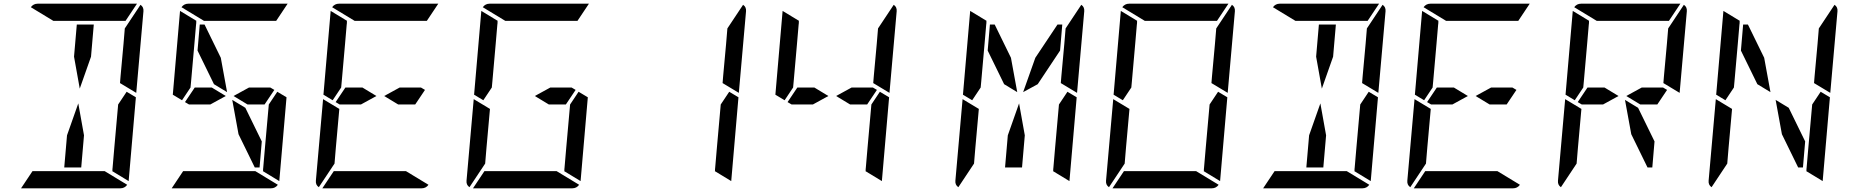

<svg xmlns="http://www.w3.org/2000/svg" viewBox="-20 -1020 10032 1040"><path d="M381 -713 396 -887H488L473 -713L412 -540ZM666 -523 716 -493 677 -41Q677 -41 677 -39L588 -93L589 -95V-103L590 -113L599 -218L620 -454ZM435 -287 420 -113H328L343 -287L404 -460ZM741 -994Q759 -982 757 -959L718 -517L630 -570L633 -607L649 -782L656 -866ZM269 -907 147 -981Q161 -1000 184 -1000H720Q720 -1000 722 -1000L660 -907H657H626H490H398ZM547 -93 669 -19Q655 0 632 0H96Q96 0 94 0L156 -93H159H190H326H418Z M1203 -500 1119 -454H1024H1004L982 -467L1035 -546H1127ZM1444 -546 1466 -533 1413 -454H1321L1245 -500L1329 -546ZM1050 -746 1062 -887H1088L1176 -707L1210 -521L1139 -564ZM1482 -523 1532 -493 1493 -41Q1493 -41 1493 -39L1404 -93L1405 -95V-103L1406 -113L1415 -218L1436 -454ZM1085 -907 963 -981Q977 -1000 1000 -1000H1536Q1536 -1000 1538 -1000L1476 -907H1473H1442H1306H1214ZM1363 -93 1485 -19Q1471 0 1448 0H912Q912 0 910 0L972 -93H975H1006H1142H1234ZM1398 -254 1386 -113H1360L1272 -293L1238 -479L1309 -436ZM955 -959Q955 -959 955 -961L1044 -907L1043 -905V-895L1042 -887L1033 -782L1015 -578L1012 -546L966 -477L916 -507Z M2019 -500 1935 -454H1840H1820L1798 -467L1851 -546H1943ZM2260 -546 2282 -533 2229 -454H2137L2061 -500L2145 -546ZM1799 -218 1792 -134 1707 -6Q1689 -18 1691 -41L1730 -483L1818 -430ZM1901 -907 1779 -981Q1793 -1000 1816 -1000H2352Q2352 -1000 2354 -1000L2292 -907H2289H2258H2122H2030ZM2179 -93 2301 -19Q2287 0 2264 0H1728Q1728 0 1726 0L1788 -93H1791H1822H1958H2050ZM1771 -959Q1771 -959 1771 -961L1860 -907L1859 -905V-895L1858 -887L1849 -782L1831 -578L1828 -546L1782 -477L1732 -507Z M3076 -546 3098 -533 3045 -454H2953L2877 -500L2961 -546ZM3114 -523 3164 -493 3125 -41Q3125 -41 3125 -39L3036 -93L3037 -95V-103L3038 -113L3047 -218L3068 -454ZM2615 -218 2608 -134 2523 -6Q2505 -18 2507 -41L2546 -483L2634 -430ZM2717 -907 2595 -981Q2609 -1000 2632 -1000H3168Q3168 -1000 3170 -1000L3108 -907H3105H3074H2938H2846ZM2995 -93 3117 -19Q3103 0 3080 0H2544Q2544 0 2542 0L2604 -93H2607H2638H2774H2866ZM2587 -959Q2587 -959 2587 -961L2676 -907L2675 -905V-895L2674 -887L2665 -782L2647 -578L2644 -546L2598 -477L2548 -507Z M3930 -523 3980 -493 3941 -41Q3941 -41 3941 -39L3852 -93L3853 -95V-103L3854 -113L3863 -218L3884 -454ZM4005 -994Q4023 -982 4021 -959L3982 -517L3894 -570L3897 -607L3913 -782L3920 -866Z M4467 -500 4383 -454H4288H4268L4246 -467L4299 -546H4391ZM4708 -546 4730 -533 4677 -454H4585L4509 -500L4593 -546ZM4746 -523 4796 -493 4757 -41Q4757 -41 4757 -39L4668 -93L4669 -95V-103L4670 -113L4679 -218L4700 -454ZM4821 -994Q4839 -982 4837 -959L4798 -517L4710 -570L4713 -607L4729 -782L4736 -866ZM4219 -959Q4219 -959 4219 -961L4308 -907L4307 -905V-895L4306 -887L4297 -782L4279 -578L4276 -546L4230 -477L4180 -507Z M5330 -746 5342 -887H5368L5456 -707L5490 -521L5419 -564ZM5762 -523 5812 -493 5773 -41Q5773 -41 5773 -39L5684 -93L5685 -95V-103L5686 -113L5695 -218L5716 -454ZM5263 -218 5256 -134 5171 -6Q5153 -18 5155 -41L5194 -483L5282 -430ZM5588 -707 5708 -887H5734L5722 -746L5601 -564L5522 -521ZM5531 -287 5516 -113H5424L5439 -287L5500 -460ZM5837 -994Q5855 -982 5853 -959L5814 -517L5726 -570L5729 -607L5745 -782L5752 -866ZM5235 -959Q5235 -959 5235 -961L5324 -907L5323 -905V-895L5322 -887L5313 -782L5295 -578L5292 -546L5246 -477L5196 -507Z M6578 -523 6628 -493 6589 -41Q6589 -41 6589 -39L6500 -93L6501 -95V-103L6502 -113L6511 -218L6532 -454ZM6079 -218 6072 -134 5987 -6Q5969 -18 5971 -41L6010 -483L6098 -430ZM6653 -994Q6671 -982 6669 -959L6630 -517L6542 -570L6545 -607L6561 -782L6568 -866ZM6181 -907 6059 -981Q6073 -1000 6096 -1000H6632Q6632 -1000 6634 -1000L6572 -907H6569H6538H6402H6310ZM6459 -93 6581 -19Q6567 0 6544 0H6008Q6008 0 6006 0L6068 -93H6071H6102H6238H6330ZM6051 -959Q6051 -959 6051 -961L6140 -907L6139 -905V-895L6138 -887L6129 -782L6111 -578L6108 -546L6062 -477L6012 -507Z M7109 -713 7124 -887H7216L7201 -713L7140 -540ZM7394 -523 7444 -493 7405 -41Q7405 -41 7405 -39L7316 -93L7317 -95V-103L7318 -113L7327 -218L7348 -454ZM7163 -287 7148 -113H7056L7071 -287L7132 -460ZM7469 -994Q7487 -982 7485 -959L7446 -517L7358 -570L7361 -607L7377 -782L7384 -866ZM6997 -907 6875 -981Q6889 -1000 6912 -1000H7448Q7448 -1000 7450 -1000L7388 -907H7385H7354H7218H7126ZM7275 -93 7397 -19Q7383 0 7360 0H6824Q6824 0 6822 0L6884 -93H6887H6918H7054H7146Z M7931 -500 7847 -454H7752H7732L7710 -467L7763 -546H7855ZM8172 -546 8194 -533 8141 -454H8049L7973 -500L8057 -546ZM7711 -218 7704 -134 7619 -6Q7601 -18 7603 -41L7642 -483L7730 -430ZM7813 -907 7691 -981Q7705 -1000 7728 -1000H8264Q8264 -1000 8266 -1000L8204 -907H8201H8170H8034H7942ZM8091 -93 8213 -19Q8199 0 8176 0H7640Q7640 0 7638 0L7700 -93H7703H7734H7870H7962ZM7683 -959Q7683 -959 7683 -961L7772 -907L7771 -905V-895L7770 -887L7761 -782L7743 -578L7740 -546L7694 -477L7644 -507Z M8747 -500 8663 -454H8568H8548L8526 -467L8579 -546H8671ZM8988 -546 9010 -533 8957 -454H8865L8789 -500L8873 -546ZM8527 -218 8520 -134 8435 -6Q8417 -18 8419 -41L8458 -483L8546 -430ZM9101 -994Q9119 -982 9117 -959L9078 -517L8990 -570L8993 -607L9009 -782L9016 -866ZM8629 -907 8507 -981Q8521 -1000 8544 -1000H9080Q9080 -1000 9082 -1000L9020 -907H9017H8986H8850H8758ZM8942 -254 8930 -113H8904L8816 -293L8782 -479L8853 -436ZM8499 -959Q8499 -959 8499 -961L8588 -907L8587 -905V-895L8586 -887L8577 -782L8559 -578L8556 -546L8510 -477L8460 -507Z M9410 -746 9422 -887H9448L9536 -707L9570 -521L9499 -564ZM9842 -523 9892 -493 9853 -41Q9853 -41 9853 -39L9764 -93L9765 -95V-103L9766 -113L9775 -218L9796 -454ZM9343 -218 9336 -134 9251 -6Q9233 -18 9235 -41L9274 -483L9362 -430ZM9917 -994Q9935 -982 9933 -959L9894 -517L9806 -570L9809 -607L9825 -782L9832 -866ZM9758 -254 9746 -113H9720L9632 -293L9598 -479L9669 -436ZM9315 -959Q9315 -959 9315 -961L9404 -907L9403 -905V-895L9402 -887L9393 -782L9375 -578L9372 -546L9326 -477L9276 -507Z"/></svg>

Font: DSEG14 Modern
Style: Italic
Weight: 400
Italic angle: -5°
Designer: Keshikan(Twitter:@keshinomi_88pro)
Version: Version 0.46